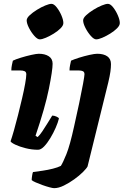

<svg xmlns="http://www.w3.org/2000/svg" viewBox="-20 -780 644 1000"><path d="M178 0Q146 0 114 -8Q82 -16 60 -26.5Q38 -37 35 -44Q42 -64 52.5 -100.5Q63 -137 74 -181Q85 -225 95 -267.5Q105 -310 111 -344Q117 -378 117 -393Q117 -405 108.5 -409Q100 -413 86 -413H39Q39 -427 42 -441.5Q45 -456 47 -464Q61 -471 88.5 -479.5Q116 -488 143 -494Q170 -500 182 -500Q214 -500 234 -487Q254 -474 254 -448Q254 -414 234.5 -317Q215 -220 165 -73L176 -66Q187 -76 200.5 -96Q214 -116 228 -139Q242 -162 252 -178Q262 -178 273.5 -173Q285 -168 287 -163Q282 -142 270 -114.5Q258 -87 242 -60.5Q226 -34 209.5 -17Q193 0 178 0ZM187 -575Q175 -575 159 -593Q143 -611 131 -634.5Q119 -658 119 -674Q119 -686 134.5 -700.5Q150 -715 172.5 -729Q195 -743 216 -751.5Q237 -760 248 -760Q261 -760 275.5 -741.5Q290 -723 300 -699.5Q310 -676 310 -660Q310 -647 295.5 -632.5Q281 -618 260 -605Q239 -592 219 -583.5Q199 -575 187 -575ZM262 200Q255 200 238 195.5Q221 191 201.5 184Q182 177 166 170Q150 163 145 158Q145 149 147.5 133.5Q150 118 152 116Q175 113 202.5 109Q230 105 255.5 98.5Q281 92 297 84Q308 67 326 22.5Q344 -22 366 -122Q380 -184 392.5 -243Q405 -302 412.5 -343.5Q420 -385 420 -393Q420 -405 412 -409Q404 -413 390 -413H342Q342 -427 345 -440.5Q348 -454 350 -464Q365 -471 392 -479.5Q419 -488 446 -494Q473 -500 486 -500Q520 -500 539 -486.5Q558 -473 558 -446Q558 -428 555 -406.5Q552 -385 544 -351L436 87Q431 97 412 116Q393 135 366.5 154Q340 173 312.5 186.5Q285 200 262 200ZM481 -575Q469 -575 453 -593Q437 -611 425 -634.5Q413 -658 413 -674Q413 -686 428.5 -700.5Q444 -715 466.5 -729Q489 -743 510 -751.5Q531 -760 542 -760Q555 -760 569.5 -741.5Q584 -723 594 -699.5Q604 -676 604 -660Q604 -647 589.5 -632.5Q575 -618 554 -605Q533 -592 513 -583.5Q493 -575 481 -575Z"/></svg>

Font: Texturina Black
Style: Italic
Weight: 900
Italic angle: -11°
Designer: Guillermo Torres Carreño
Foundry: Omnibus-Type
Version: Version 1.002; ttfautohint (v1.8.3)